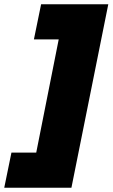

<svg xmlns="http://www.w3.org/2000/svg" viewBox="-90 -762 531 906"><path d="M-70 124 -36 -42H81L187 -576H70L104 -742H421L247 124Z"/></svg>

Font: Gontserrat Black
Style: Italic
Weight: 900
Italic angle: -11.3°
Designer: Julieta Ulanovsky
Foundry: Julieta Ulanovsky
Version: Version 6.001